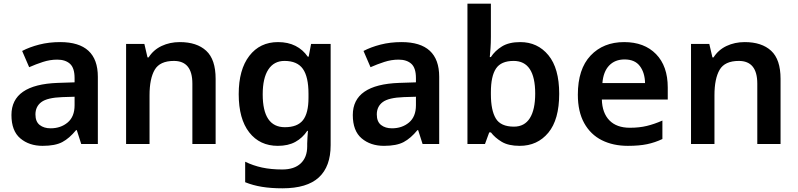

<svg xmlns="http://www.w3.org/2000/svg" viewBox="-20 -780 4323 1040"><path d="M306 -552Q510 -552 510 -364V0H420L396 -75H392Q356 -31 317.5 -10.5Q279 10 211 10Q138 10 90 -30.5Q42 -71 42 -157Q42 -322 293 -331L384 -334V-357Q384 -412 359 -434.5Q334 -457 290 -457Q251 -457 212.5 -444.5Q174 -432 138 -416L100 -504Q140 -525 192.5 -538.5Q245 -552 306 -552ZM318 -254Q236 -251 204 -227Q172 -203 172 -160Q172 -121 195 -103Q218 -85 254 -85Q309 -85 346.5 -116.5Q384 -148 384 -210V-256Z M954 -552Q1046 -552 1097 -505Q1148 -458 1148 -353V0H1022V-327Q1022 -450 922 -450Q846 -450 818 -402Q790 -354 790 -264V0H663V-542H762L779 -469H785Q811 -510 855.5 -531Q900 -552 954 -552Z M1486 -552Q1540 -552 1580.5 -531.5Q1621 -511 1647 -473H1652L1665 -542H1771V6Q1771 122 1707 181Q1643 240 1510 240Q1448 240 1399 232Q1350 224 1308 207V96Q1351 117 1399.5 127.5Q1448 138 1509 138Q1574 138 1609 105Q1644 72 1644 13V-3Q1644 -16 1645.5 -36.5Q1647 -57 1648 -71H1644Q1619 -33 1580 -11.5Q1541 10 1485 10Q1387 10 1330 -63Q1273 -136 1273 -270Q1273 -403 1330.5 -477.5Q1388 -552 1486 -552ZM1521 -450Q1464 -450 1433.5 -403.5Q1403 -357 1403 -269Q1403 -91 1523 -91Q1591 -91 1621 -129Q1651 -167 1651 -250V-272Q1651 -364 1620.5 -407Q1590 -450 1521 -450Z M2155 -552Q2359 -552 2359 -364V0H2269L2245 -75H2241Q2205 -31 2166.5 -10.5Q2128 10 2060 10Q1987 10 1939 -30.5Q1891 -71 1891 -157Q1891 -322 2142 -331L2233 -334V-357Q2233 -412 2208 -434.5Q2183 -457 2139 -457Q2100 -457 2061.5 -444.5Q2023 -432 1987 -416L1949 -504Q1989 -525 2041.5 -538.5Q2094 -552 2155 -552ZM2167 -254Q2085 -251 2053 -227Q2021 -203 2021 -160Q2021 -121 2044 -103Q2067 -85 2103 -85Q2158 -85 2195.5 -116.5Q2233 -148 2233 -210V-256Z M2639 -580Q2639 -548 2637 -519.5Q2635 -491 2633 -471H2639Q2661 -505 2699 -528.5Q2737 -552 2798 -552Q2892 -552 2950.5 -481Q3009 -410 3009 -272Q3009 -132 2950 -61Q2891 10 2795 10Q2734 10 2697.5 -12Q2661 -34 2639 -63H2630L2607 0H2512V-760H2639ZM2762 -450Q2694 -450 2666.5 -408.5Q2639 -367 2639 -281V-269Q2639 -183 2665.5 -138.5Q2692 -94 2764 -94Q2821 -94 2850 -140Q2879 -186 2879 -273Q2879 -450 2762 -450Z M3361 -552Q3470 -552 3533.5 -487Q3597 -422 3597 -306V-241H3240Q3242 -168 3281 -128Q3320 -88 3392 -88Q3443 -88 3484 -98Q3525 -108 3568 -127V-27Q3528 -8 3485 1Q3442 10 3381 10Q3301 10 3240 -20.5Q3179 -51 3144.5 -113Q3110 -175 3110 -267Q3110 -406 3179 -479Q3248 -552 3361 -552ZM3363 -458Q3311 -458 3279.5 -425Q3248 -392 3243 -330H3474Q3473 -386 3446 -422Q3419 -458 3363 -458Z M4014 -552Q4106 -552 4157 -505Q4208 -458 4208 -353V0H4082V-327Q4082 -450 3982 -450Q3906 -450 3878 -402Q3850 -354 3850 -264V0H3723V-542H3822L3839 -469H3845Q3871 -510 3915.5 -531Q3960 -552 4014 -552Z"/></svg>

Font: Noto Sans Canadian Aboriginal SemiBold
Style: Regular
Weight: 600
Designer: Monotype Design Team, Typotheque's Kevin King
Foundry: Monotype Imaging Inc.
Version: Version 2.004; ttfautohint (v1.8.4.7-5d5b)